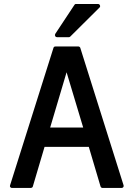

<svg xmlns="http://www.w3.org/2000/svg" viewBox="-20 -929 658 949"><path d="M39.1 0Q33.7 0 30.8 -4.2Q27.8 -8.3 29.8 -13.2L244.1 -691.9Q246.1 -699.2 253.9 -699.2H368.2Q370.6 -699.2 373.5 -697Q376.5 -694.8 377 -691.9L590.8 -13.2Q592.3 -8.3 589.4 -4.2Q586.4 0 581.1 0H486.8Q480.5 0 477.1 -6.8L418.9 -203.1H200.2L142.1 -6.8Q141.6 -3.9 138.2 -2Q134.8 0 131.8 0ZM228 -298.8H391.1L309.1 -571.8ZM262.2 -745.1Q255.9 -745.1 252.9 -750.2Q250 -755.4 252.9 -761.2L347.2 -903.8Q349.6 -909.2 355 -909.2H464.8Q471.2 -909.2 473.9 -902.8Q476.6 -896.5 472.2 -892.1L327.1 -748Q324.2 -745.1 319.8 -745.1Z"/></svg>

Font: Fragment Mono SemBd
Style: Regular
Weight: 600
Designer: Wei Huang based on Nimbus Sans by URW Studio, based on Helvetica by Max Miedinger.
Foundry: Wei Huang
Version: Version 1.011